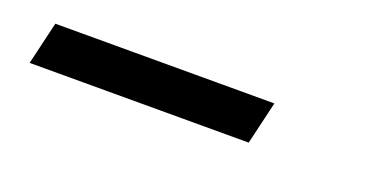

<svg xmlns="http://www.w3.org/2000/svg" viewBox="-21 -127 650 333"><g transform="rotate(20 304.0 39.5)"><path d="M27.3 79.1 45.9 0H450.2L431.6 79.1Z"/></g></svg>

Font: HK Grotesk SemiBold Italic
Style: Regular
Weight: 600
Italic angle: -13°
Designer: Alfredo Marco Pradil and Stefan Peev
Foundry: Hanken Design Co.
Version: Version 1.000;PS 001.000;hotconv 1.0.88;makeotf.lib2.5.64775